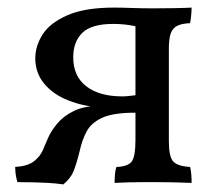

<svg xmlns="http://www.w3.org/2000/svg" viewBox="-20 -480 561 506"><path d="M282 2Q282 -9 283 -21Q284 -33 287 -40Q316 -41 326.5 -53.5Q337 -66 337 -111V-433L341 -410Q324 -414 308 -415.5Q292 -417 279 -417Q221 -417 197 -393.5Q173 -370 173 -329Q173 -279 207.5 -252.5Q242 -226 302 -226Q312 -226 319 -227Q326 -228 337 -229V-196H252Q202 -199 161 -215Q120 -231 96.5 -259.5Q73 -288 73 -326Q73 -359 92.5 -389.5Q112 -420 158 -440Q204 -460 281 -460Q301 -460 327 -459Q353 -458 385 -458Q408 -458 439 -458.5Q470 -459 485 -460Q485 -455 484.5 -447.5Q484 -440 483 -432Q482 -424 481 -419Q459 -418 447 -412Q435 -406 430 -392Q425 -378 425 -352V-108Q425 -67 436.5 -54.5Q448 -42 481 -40Q485 -25 485 2Q465 1 436.5 0.5Q408 0 391 0Q378 0 359 0Q340 0 319.5 0.5Q299 1 282 2ZM147 6Q126 3 107 2Q88 1 68 0.5Q48 0 26 0Q24 -6 22.5 -14Q21 -22 20.5 -29Q20 -36 20 -40Q53 -42 69.5 -55Q86 -68 93 -84.5Q100 -101 106 -115Q114 -134 130.5 -154Q147 -174 174.5 -187.5Q202 -201 243 -201H337V-183Q278 -183 249 -169.5Q220 -156 208 -133Q196 -110 190 -82Q181 -46 173.5 -28Q166 -10 147 6Z"/></svg>

Font: Vollkorn
Style: Regular
Weight: 400
Designer: Friedrich Althausen
Foundry: Friedrich Althausen
Version: Version 4.104